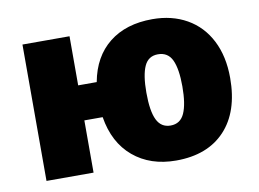

<svg xmlns="http://www.w3.org/2000/svg" viewBox="-66 -660 1035 767"><g transform="rotate(-10 451.5 -276.5)"><path d="M859.9 -277.8Q859.9 -141.1 789.1 -65.7Q718.3 9.8 590.8 9.8Q486.3 9.8 417.2 -48.3Q348.1 -106.4 331.1 -211.9H256.8V0H65.9V-553.2H256.8V-354H332Q350.6 -454.6 418.7 -508.8Q486.8 -563 594.2 -563Q673.3 -563 733.6 -528.8Q793.9 -494.6 826.9 -430.2Q859.9 -365.7 859.9 -277.8ZM520 -277.8Q520 -202.6 537.4 -167.2Q554.7 -131.8 592.8 -131.8Q632.8 -131.8 649.4 -169.2Q666 -206.5 666 -277.8Q666 -348.6 649.2 -384.8Q632.3 -420.9 591.8 -420.9Q552.7 -420.9 536.4 -385Q520 -349.1 520 -277.8Z"/></g></svg>

Font: OpenSans-ExtraBold
Style: Regular
Weight: 800
Foundry: Ascender Corporation
Version: Version 1.10